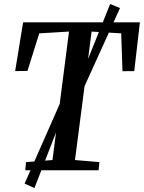

<svg xmlns="http://www.w3.org/2000/svg" viewBox="-20 -855 722 964"><path d="M107 0 110.5 -41 243.5 -51.5 326.5 -696.5 177 -687.5 118 -499 56 -498 96 -743H682.5L654 -498L595 -497.5L588.5 -687.5L440 -696.5L356.5 -51.5L479 -41L475 0ZM103.5 67 303.5 -387 363.5 -413 533 -835 582.5 -814.5 393.5 -398 332.5 -373.5 153 89Z"/></svg>

Font: Merriweather 36pt Medium
Style: Italic
Weight: 500
Italic angle: -7.8°
Version: Version 2.101